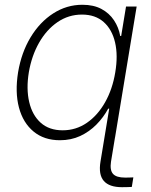

<svg xmlns="http://www.w3.org/2000/svg" viewBox="-20 -568 625 793"><path d="M483.9 205.1Q431.2 205.1 408.7 179.2Q386.2 153.3 395 99.6L432.1 -125.5H475.6L438.5 99.6Q433.1 134.8 446.8 150.1Q460.4 165.5 496.6 165.5Q502.9 165.5 512.5 165.3Q522 165 530.8 164.6L524.4 204.1Q516.1 204.6 504.9 204.8Q493.7 205.1 483.9 205.1ZM227.5 11.2Q162.1 11.2 118.7 -24.7Q75.2 -60.5 58.3 -123.8Q41.5 -187 54.7 -269.5Q68.4 -351.1 106.4 -414.1Q144.5 -477.1 200 -512.7Q255.4 -548.3 320.3 -548.3Q366.7 -548.3 398.9 -531Q431.2 -513.7 450.7 -484.4Q470.2 -455.1 476.6 -419.4H480.5L500.5 -541H544.4L455.1 0H411.6L431.2 -119.1H426.8Q407.7 -83.5 378.4 -53.7Q349.1 -23.9 311.3 -6.3Q273.4 11.2 227.5 11.2ZM238.8 -29.8Q293.9 -29.8 338.9 -60.8Q383.8 -91.8 414.3 -146Q444.8 -200.2 456.1 -269.5Q467.8 -338.9 455.3 -392.6Q442.9 -446.3 408.2 -477.1Q373.5 -507.8 318.4 -507.8Q263.2 -507.8 217.5 -476.6Q171.9 -445.3 141.4 -391.6Q110.8 -337.9 99.1 -269.5Q87.9 -201.2 100.6 -146.7Q113.3 -92.3 148.2 -61Q183.1 -29.8 238.8 -29.8Z"/></svg>

Font: Inter 17pt ExtraLight
Style: Italic
Weight: 250
Italic angle: -9.3988°
Version: Version 4.001;git-66647c0bb